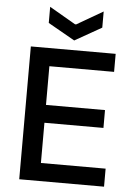

<svg xmlns="http://www.w3.org/2000/svg" viewBox="-60 -962 721 1008"><g transform="rotate(5 300.0 -458.0)"><path d="M80 0V-700H527V-605H186V-401H497V-307H186V-95H527V0ZM304 -751 163 -831V-916L301 -836H307L445 -916V-831Z"/></g></svg>

Font: DM Mono Medium
Style: Regular
Weight: 500
Designer: Colophon Foundry
Foundry: Colophon Foundry
Version: Version 1.000; ttfautohint (v1.8.2.53-6de2)